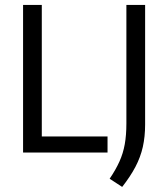

<svg xmlns="http://www.w3.org/2000/svg" viewBox="-20 -615 678 774"><path d="M73 0V-595H148.5V-65H413.5V0ZM472.5 138.5 422 105.5Q446.5 69.5 461.5 36.2Q476.5 3 483 -33.8Q489.5 -70.5 489.5 -117.5V-595H565V-112.5Q565 -64.5 555.8 -23Q546.5 18.5 526 57.5Q505.5 96.5 472.5 138.5Z"/></svg>

Font: Encode Sans SC Condensed
Style: Regular
Weight: 400
Width: 3
Designer: Multiple Designers
Foundry: Impallari Type
Version: Version 3.002